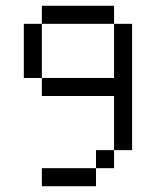

<svg xmlns="http://www.w3.org/2000/svg" viewBox="-20 -645 540 665"><path d="M312.5 -62.5H125V0H312.5ZM312.5 -62.5H375V-125H312.5ZM375 -125H437.5V-562.5H375V-375H125V-312.5H375ZM125 -375V-562.5H62.5V-375ZM125 -562.5H375V-625H125Z"/></svg>

Font: CalcUnifontExMono
Style: Regular
Weight: 500
Version: Version 15.0.06